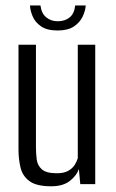

<svg xmlns="http://www.w3.org/2000/svg" viewBox="-20 -654 411 682"><path d="M162.1 7.7Q109.5 7.7 84.8 -10.5Q60.1 -28.7 52.9 -58.8Q45.7 -88.8 45.7 -123.3V-495H107.7V-131.4Q107.7 -108.9 110.4 -87.6Q113.1 -66.3 128.8 -52.4Q144.6 -38.6 181.6 -38.6Q208.1 -38.6 223.2 -47.7Q238.3 -56.7 246 -69.3Q253.6 -81.9 256.3 -92.2V-495H318.3V0H265.1L260.2 -53.6Q251.9 -29.7 227.6 -11Q203.3 7.7 162.1 7.7ZM184.6 -545.7Q146.6 -545.7 125.4 -560.7Q104.2 -575.6 95.7 -596.5Q87.2 -617.3 86.5 -634.5H123.7Q127.2 -606.5 144.1 -592.5Q161.1 -578.5 184.9 -578.5Q210.4 -578.5 227.2 -592Q244 -605.5 247.1 -634.5H284.5Q283.1 -614.5 273 -593.9Q262.8 -573.3 241.7 -559.5Q220.6 -545.7 184.6 -545.7Z"/></svg>

Font: Alumni Sans SC Thin
Style: Regular
Weight: 100
Designer: Robert E. Leuschke
Foundry: Robert E. Leuschke
Version: Version 1.018